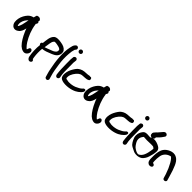

<svg xmlns="http://www.w3.org/2000/svg" viewBox="286 -2172 3836 3836"><g transform="rotate(45 2204.5 -254.0)"><path d="M47 -75H48C80 -43 136 -35 185 -75C233 -107 250 -160 262 -208C263 -214 265 -218 266 -226C275 -200 285 -171 298 -145C333 -63 388 34 449 94C478 119 505 137 540 145C605 162 637 115 650 92V91L658 70C669 35 649 7 631 -1C615 -9 586 -4 578 39L570 59C567 61 565 62 562 64C557 61 551 55 539 43C519 22 494 -7 471 -44C409 -144 355 -275 338 -404C337 -410 334 -415 334 -421C343 -430 354 -447 355 -470C356 -474 354 -480 338 -486C339 -499 341 -513 342 -526C336 -539 312 -575 260 -562C243 -559 238 -555 233 -551C228 -536 219 -510 214 -484C163 -472 132 -452 105 -424C65 -381 27 -316 14 -246C3 -179 6 -116 47 -77ZM99 -231C110 -283 142 -335 182 -369C172 -321 163 -268 151 -222C145 -199 125 -149 111 -137H110C96 -152 91 -193 99 -231Z M871 -437C888 -438 898 -435 925 -431C987 -420 1029 -406 1033 -377C1037 -335 1020 -318 989 -297C966 -279 926 -269 887 -253C860 -243 821 -225 788 -217C789 -223 791 -231 792 -239C806 -309 806 -382 836 -419C852 -436 848 -437 868 -437ZM693 -180C687 -132 684 -78 687 -25C690 31 693 82 704 130C710 160 725 177 741 188C785 220 852 153 792 118L791 117H790L789 116C786 107 783 87 781 70C771 2 769 -86 777 -159C786 -159 795 -161 808 -163C854 -169 899 -188 939 -204C1003 -228 1074 -254 1104 -314C1121 -348 1129 -402 1103 -440C1071 -485 1018 -506 947 -516C926 -519 900 -525 865 -523C830 -523 795 -513 778 -496C715 -438 715 -336 704 -252C677 -244 670 -220 676 -202C679 -193 685 -188 693 -180Z M1247 209C1267 220 1293 213 1303 193C1308 184 1312 170 1307 160L1303 147C1300 136 1296 121 1287 92C1265 20 1249 -71 1236 -168C1221 -265 1217 -370 1225 -464C1230 -528 1235 -558 1249 -599C1252 -607 1253 -611 1254 -612H1255L1265 -622C1274 -631 1277 -642 1277 -653C1277 -678 1256 -696 1234 -696C1222 -696 1211 -691 1204 -684L1195 -675C1169 -649 1159 -607 1152 -568C1115 -400 1143 -161 1177 -4C1186 46 1195 85 1205 116C1214 149 1217 161 1223 178C1230 203 1239 205 1247 209Z M1365 -620C1389 -620 1409 -639 1409 -663C1409 -688 1388 -709 1363 -709C1337 -709 1319 -687 1319 -665C1319 -639 1341 -620 1365 -620ZM1329 -291C1329 -268 1330 -243 1331 -217L1333 -138C1334 -100 1341 -35 1345 -7V-5C1347 0 1347 1 1349 8C1352 18 1360 28 1365 32C1397 57 1441 24 1433 -12C1414 -87 1415 -198 1415 -291V-358C1413 -390 1414 -421 1419 -446L1421 -465C1424 -479 1419 -491 1413 -498C1387 -532 1340 -510 1335 -480V-479L1333 -458C1328 -429 1327 -394 1329 -356Z M1533 -87C1531 -97 1531 -112 1533 -132C1540 -202 1589 -271 1640 -317C1665 -336 1684 -346 1715 -350C1727 -351 1742 -352 1754 -353C1776 -355 1813 -355 1840 -361H1843L1844 -362C1899 -381 1890 -392 1891 -392C1900 -414 1891 -439 1869 -448C1857 -445 1844 -445 1827 -448C1811 -444 1811 -443 1789 -441C1759 -439 1731 -439 1697 -435C1632 -429 1587 -400 1555 -371C1520 -332 1484 -272 1465 -221C1446 -169 1428 -82 1466 -26C1491 4 1547 18 1605 20C1731 24 1839 -17 1895 -60C1920 -80 1953 -106 1969 -135L1970 -136C1975 -148 1985 -174 1969 -189C1945 -200 1922 -187 1914 -173C1886 -139 1832 -113 1782 -91C1730 -70 1635 -53 1574 -73C1550 -75 1550 -74 1549 -80Z M2029 -75H2030C2062 -43 2118 -35 2167 -75C2215 -107 2232 -160 2244 -208C2245 -214 2247 -218 2248 -226C2257 -200 2267 -171 2280 -145C2315 -63 2370 34 2431 94C2460 119 2487 137 2522 145C2587 162 2619 115 2632 92V91L2640 70C2651 35 2631 7 2613 -1C2597 -9 2568 -4 2560 39L2552 59C2549 61 2547 62 2544 64C2539 61 2533 55 2521 43C2501 22 2476 -7 2453 -44C2391 -144 2337 -275 2320 -404C2319 -410 2316 -415 2316 -421C2325 -430 2336 -447 2337 -470C2338 -474 2336 -480 2320 -486C2321 -499 2323 -513 2324 -526C2318 -539 2294 -575 2242 -562C2225 -559 2220 -555 2215 -551C2210 -536 2201 -510 2196 -484C2145 -472 2114 -452 2087 -424C2047 -381 2009 -316 1996 -246C1985 -179 1988 -116 2029 -77ZM2081 -231C2092 -283 2124 -335 2164 -369C2154 -321 2145 -268 2133 -222C2127 -199 2107 -149 2093 -137H2092C2078 -152 2073 -193 2081 -231Z M2744 -87C2742 -97 2742 -112 2744 -132C2751 -202 2800 -271 2851 -317C2876 -336 2895 -346 2926 -350C2938 -351 2953 -352 2965 -353C2987 -355 3024 -355 3051 -361H3054L3055 -362C3110 -381 3101 -392 3102 -392C3111 -414 3102 -439 3080 -448C3068 -445 3055 -445 3038 -448C3022 -444 3022 -443 3000 -441C2970 -439 2942 -439 2908 -435C2843 -429 2798 -400 2766 -371C2731 -332 2695 -272 2676 -221C2657 -169 2639 -82 2677 -26C2702 4 2758 18 2816 20C2942 24 3050 -17 3106 -60C3131 -80 3164 -106 3180 -135L3181 -136C3186 -148 3196 -174 3180 -189C3156 -200 3133 -187 3125 -173C3097 -139 3043 -113 2993 -91C2941 -70 2846 -53 2785 -73C2761 -75 2761 -74 2760 -80Z M3245 -620C3269 -620 3289 -639 3289 -663C3289 -688 3268 -709 3243 -709C3217 -709 3199 -687 3199 -665C3199 -639 3221 -620 3245 -620ZM3209 -291C3209 -268 3210 -243 3211 -217L3213 -138C3214 -100 3221 -35 3225 -7V-5C3227 0 3227 1 3229 8C3232 18 3240 28 3245 32C3277 57 3321 24 3313 -12C3294 -87 3295 -198 3295 -291V-358C3293 -390 3294 -421 3299 -446L3301 -465C3304 -479 3299 -491 3293 -498C3267 -532 3220 -510 3215 -480V-479L3213 -458C3208 -429 3207 -394 3209 -356Z M3658 -464C3642 -464 3625 -463 3608 -459C3631 -469 3642 -490 3634 -513C3648 -529 3672 -549 3685 -564C3708 -586 3727 -617 3740 -635L3753 -653C3785 -697 3716 -750 3672 -704L3656 -687C3633 -664 3612 -632 3595 -616V-615C3582 -602 3545 -568 3531 -546C3522 -532 3520 -517 3525 -500L3526 -489C3532 -464 3562 -452 3587 -454C3575 -451 3565 -446 3556 -435H3552C3526 -437 3497 -440 3466 -440C3411 -440 3388 -422 3370 -396C3344 -363 3324 -318 3324 -263C3324 -223 3337 -186 3352 -157C3365 -129 3384 -98 3406 -74C3432 -51 3459 -39 3490 -24C3513 -13 3542 6 3586 9C3652 17 3703 -6 3732 -27C3768 -60 3796 -104 3811 -156C3827 -203 3842 -264 3846 -321C3848 -358 3836 -381 3815 -402C3790 -425 3723 -458 3661 -464ZM3550 -347C3633 -347 3714 -358 3738 -340C3741 -336 3747 -326 3760 -321V-310C3759 -298 3757 -282 3754 -264C3738 -161 3711 -67 3633 -29C3619 -24 3602 -24 3581 -32C3561 -38 3541 -50 3518 -64C3498 -76 3477 -96 3464 -115C3438 -154 3410 -192 3410 -241C3410 -286 3428 -315 3451 -343C3454 -347 3458 -350 3459 -352H3465C3491 -352 3517 -349 3547 -347Z M3895 -47C3907 -37 3922 -27 3940 -27H3948C3979 -27 4004 -46 4004 -70C4004 -92 3986 -109 3955 -113C3951 -121 3948 -143 3948 -165V-227C3949 -247 3951 -268 3955 -290C3964 -367 4013 -422 4079 -448H4081C4110 -460 4109 -461 4121 -454C4129 -450 4139 -441 4153 -424C4167 -406 4184 -383 4198 -357C4241 -280 4259 -237 4294 -138L4320 -52C4333 -3 4414 -19 4404 -70L4403 -71L4377 -160C4348 -262 4332 -309 4298 -389C4276 -436 4248 -492 4187 -523C4129 -554 4075 -544 4026 -524C3977 -503 3938 -473 3914 -438C3875 -383 3865 -308 3862 -228V-165C3862 -127 3861 -76 3895 -47Z"/></g></svg>

Font: Stray Cat
Style: BlkExt
Weight: 900
Version: Version 1.0